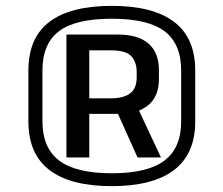

<svg xmlns="http://www.w3.org/2000/svg" viewBox="-20 -858 763 656"><path d="M362 -222Q221 -222 149 -277Q77 -332 77 -443V-617Q77 -729 149 -783.5Q221 -838 362 -838Q502 -838 574.5 -783.5Q647 -729 647 -617V-443Q647 -332 574.5 -277Q502 -222 362 -222ZM362 -266Q485 -266 542 -309.5Q599 -353 599 -443V-617Q599 -708 542.5 -751Q486 -794 362 -794Q237 -794 181 -751Q125 -708 125 -617V-443Q125 -353 182 -309.5Q239 -266 362 -266ZM207 -740H382Q452 -740 487.5 -709Q523 -678 523 -618V-588Q523 -529 487 -499Q473 -488 455 -480L530 -320H450L383 -469Q382 -469 382 -469H285V-320H207ZM285 -522H359Q401 -522 424 -538.5Q447 -555 447 -594V-613Q447 -645 429 -665.5Q411 -686 359 -686H285Z"/></svg>

Font: Pathway Extreme 8pt Thin 12pt SemiBold
Style: Regular
Weight: 600
Version: Version 1.001;gftools[0.9.26]